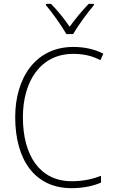

<svg xmlns="http://www.w3.org/2000/svg" viewBox="-20 -968 586 998"><path d="M325 -791H360C385 -834 433 -900 468 -941V-948H441C405 -911 371 -869 342 -829C315 -869 278 -915 245 -948H219V-941C251 -903 300 -835 325 -791ZM361 -688C408 -688 456 -680 502 -655L517 -689C470 -713 418 -724 361 -724C164 -724 59 -562 59 -359C59 -135 163 10 351 10C415 10 467 -2 505 -19V-54C466 -39 416 -26 353 -26C188 -26 99 -158 99 -359C99 -542 188 -688 361 -688Z"/></svg>

Font: Noto Sans Thai Looped SemiCondensed ExtraLight
Style: Regular
Weight: 200
Width: 4
Designer: Sasikarn Vongin, Ben Mitchell
Foundry: The Fontpad Ltd
Version: Version 1.001